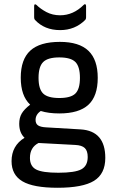

<svg xmlns="http://www.w3.org/2000/svg" viewBox="-20 -700 557 917"><path d="M267.1 -556.2Q192.4 -556.2 147 -605Q143.1 -608.9 143.1 -617.2V-670.9Q143.1 -677.2 145.8 -679Q148.4 -680.7 153.8 -676.8Q172.9 -657.7 201.9 -642.3Q231 -627 267.1 -627Q330.1 -627 379.9 -676.8Q384.8 -681.6 387.9 -679.4Q391.1 -677.2 391.1 -670.9V-617.2Q391.1 -608.9 387.2 -605Q338.4 -556.2 267.1 -556.2ZM263.2 -158.2Q211.9 -158.2 174.8 -169.9Q149.9 -153.3 149.9 -127Q149.9 -109.4 161.6 -101.3Q173.3 -93.3 199.2 -91.8L365.2 -82Q482.9 -74.7 482.9 54.2Q482.9 130.4 429 163.6Q375 196.8 254.9 196.8Q139.2 196.8 87.2 166Q35.2 135.3 35.2 69.8Q35.2 -3.9 97.2 -42Q71.8 -65.9 71.8 -108.9Q71.8 -137.2 83.5 -157.5Q95.2 -177.7 124 -200.2Q79.1 -242.2 79.1 -329.1Q79.1 -416.5 124.8 -458.3Q170.4 -500 266.1 -500Q357.9 -500 402.3 -457.5Q446.8 -415 446.8 -328.1Q446.8 -240.7 402.1 -199.5Q357.4 -158.2 263.2 -158.2ZM361.8 -328.1Q361.8 -382.3 339.8 -404.1Q317.9 -425.8 263.2 -425.8Q208.5 -425.8 186.3 -403.8Q164.1 -381.8 164.1 -328.1Q164.1 -274.9 186 -253.4Q208 -231.9 263.2 -231.9Q318.4 -231.9 340.1 -253.4Q361.8 -274.9 361.8 -328.1ZM123 54.2Q123 94.2 152.8 109.6Q182.6 125 258.8 125Q337.9 125 368.4 108.6Q398.9 92.3 398.9 49.8Q398.9 20.5 385 7.1Q371.1 -6.3 338.9 -7.8L164.1 -17.1Q123 3.9 123 54.2Z"/></svg>

Font: Sofia Sans
Style: Regular
Weight: 400
Designer: Botio Nikoltchev, Ani Petrova
Foundry: lettersoup
Version: Version 4.100